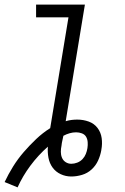

<svg xmlns="http://www.w3.org/2000/svg" viewBox="-21 -755 541 830"><path d="M55 55 -1 32Q15 -2 35.5 -35Q56 -68 81.5 -97.5Q107 -127 135.5 -154Q164 -181 196 -201L275 -680H135V-735H346L263 -231Q276 -235 288.5 -236.5Q301 -238 313 -238Q339 -238 362.5 -229.5Q386 -221 400.5 -202Q415 -183 418.5 -158Q422 -133 417 -107V-106Q413 -83 403 -61Q393 -39 375 -22.5Q357 -6 333.5 1Q310 8 287 8Q263 8 241.5 -2Q220 -12 206.5 -30.5Q193 -49 188.5 -73Q184 -97 186 -121Q144 -84 110.5 -39Q77 6 55 55ZM287 -47Q300 -47 313 -52Q326 -57 335.5 -67Q345 -77 350 -89.5Q355 -102 357 -115Q359 -128 358 -141Q357 -154 351 -164Q345 -174 333 -178.5Q321 -183 308 -183Q294 -183 280 -179Q266 -175 253 -168Q251 -157 248.5 -147Q246 -137 245 -126Q242 -112 242 -98.5Q242 -85 247 -73Q252 -61 263 -54Q274 -47 287 -47Z"/></svg>

Font: Iosevka SS18 Light
Style: Italic
Weight: 300
Italic angle: -9°
Monospace: yes
Designer: Belleve Invis
Foundry: Belleve Invis
Version: Version 25.1.1; ttfautohint (v1.8.4)